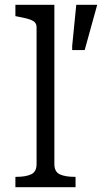

<svg xmlns="http://www.w3.org/2000/svg" viewBox="-20 -778 424 798"><path d="M206 -758V-96Q206 -64 228.5 -53.5Q251 -43 290 -43H294V0H44V-43H48Q87 -43 109.5 -53.5Q132 -64 132 -96V-664Q132 -679 123.5 -686.5Q115 -694 98 -699Q81 -704 54 -709L44 -711V-758ZM332 -570 384 -758H297L280 -587V-570Z"/></svg>

Font: Roboto Serif 20pt Light
Style: Regular
Weight: 300
Version: Version 1.008